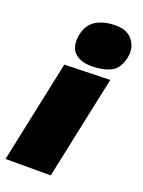

<svg xmlns="http://www.w3.org/2000/svg" viewBox="-156 -820 659 886"><g transform="rotate(20 173.5 -376.5)"><path d="M-13 0Q-2 -52 8.5 -101.2Q19 -150.5 32 -213L42.5 -263Q54.5 -318.5 63 -359.2Q71.5 -400 78.8 -434Q86 -468 93 -502L316.5 -508Q309 -472.5 301.8 -437.8Q294.5 -403 285.5 -361.2Q276.5 -319.5 264.5 -263L254 -213Q241 -151 230.5 -101.2Q220 -51.5 209 0ZM212 -538Q155 -538 127 -568.2Q99 -598.5 111 -657Q121.5 -707.5 160 -730.2Q198.5 -753 256 -753Q312.5 -753 339.8 -717Q367 -681 357 -633Q345 -575.5 307 -556.8Q269 -538 212 -538Z"/></g></svg>

Font: Commissioner Black
Style: Italic
Weight: 900
Italic angle: -12°
Designer: Kostas Bartsokas
Foundry: Kostas Bartsokas
Version: Version 1.000; ttfautohint (v1.8.3)